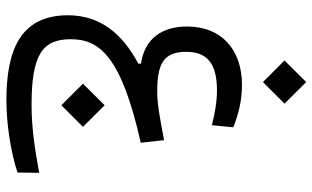

<svg xmlns="http://www.w3.org/2000/svg" viewBox="-216 -494 1018 626"><g transform="rotate(90 293.0 -181.0)"><path d="M306.6 307.1C389.2 307.1 480 291.5 542.5 271L543.5 200.2C478 211.9 404.3 225.1 322.8 225.1C158.7 225.1 107.9 190.4 107.9 97.2C107.9 4.4 162.6 -67.4 445.3 -130.9L437 -207C370.1 -194.3 319.3 -184.6 280.8 -184.6C194.3 -184.6 148.9 -200.7 148.9 -278.8C148.9 -349.1 189.5 -379.4 274.4 -379.4C313 -379.4 349.1 -372.6 388.2 -362.8L395 -432.6C353.5 -449.2 309.1 -460.9 256.8 -460.9C140.1 -460.9 66.4 -392.6 66.4 -282.2C66.4 -201.2 105 -143.6 187.5 -131.8V-123C90.3 -71.3 29.8 1 29.8 106.4C29.8 262.7 145.5 307.1 306.6 307.1ZM323.2 127.9 393.6 57.6 323.2 -13.2 252.9 57.6ZM247.6 -529.3 317.9 -599.6 247.6 -670.4 177.2 -599.6Z"/></g></svg>

Font: Cascadia Mono PL SemiLight
Style: Regular
Weight: 350
Monospace: yes
Designer: Aaron Bell
Foundry: Saja Typeworks
Version: Version 2404.023